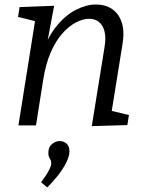

<svg xmlns="http://www.w3.org/2000/svg" viewBox="-20 -557 645 853"><path d="M387.8 3.3 444.1 -345.6Q451.5 -388.2 444.5 -416.5Q437.5 -444.8 420 -459.1Q402.6 -473.5 376.3 -473.5Q348.6 -473.5 317.7 -457.5Q286.7 -441.5 257.6 -409Q228.5 -376.6 206.2 -326.1Q183.9 -275.7 172.6 -206.8L139.9 0H61.9L141.9 -502.7L169 -454.8L60.2 -481.9L66.9 -525.4L220.5 -531.4L183.5 -334.5L159.4 -296.6Q185.7 -383.7 227.6 -436.3Q269.4 -489 316.6 -513Q363.8 -537.1 405.8 -537.1Q447.8 -537.1 477.8 -516.9Q507.8 -496.7 520.8 -457.5Q533.8 -418.3 524.2 -360.7L473.5 -45.8L440.7 -72.9L552.8 -45.8L545.8 -1.3ZM189.9 275.6 162.5 252.8Q186.9 219.8 197.2 200Q207.6 180.2 207.6 168.5Q207.6 156.1 201.2 147.4Q194.9 138.8 194.9 121.4Q194.9 96.3 210.9 83Q227 69.6 245.3 69.6Q262 69.6 275.3 80.6Q288.5 91.7 288.5 115.7Q288.5 133.4 278.1 157.3Q267.8 181.1 246.2 210.8Q224.7 240.5 189.9 275.6Z"/></svg>

Font: Bitter Thin
Style: Italic
Weight: 100
Italic angle: -9°
Designer: Sol Matas, and Bitter project Authors
Foundry: Sol Matas
Version: Version 2.002